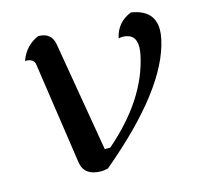

<svg xmlns="http://www.w3.org/2000/svg" viewBox="-102 -789 930 908"><g transform="rotate(-15 363.0 -334.5)"><path d="M287.1 12.7Q201.2 12.7 191.4 -57.1L118.2 -555.2Q113.8 -585 71.3 -585Q96.2 -654.8 161.6 -682.1Q226.1 -682.1 236.3 -621.6L327.6 -84.5H354.5Q562 -263.7 605.5 -468.8Q610.4 -491.7 610.4 -509.8Q610.4 -575.7 544.4 -575.7Q536.1 -575.7 526.4 -572.8Q542 -647.9 613.8 -676.8Q725.6 -659.7 725.6 -563Q725.6 -542 720.2 -517.1Q670.9 -287.1 318.4 7.8Q299.3 12.7 287.1 12.7Z"/></g></svg>

Font: Balgruf
Style: Italic
Weight: 500
Italic angle: -12°
Designer: Paul James Miller
Foundry: High-Logic / Made with FontCreator
Version: Version 1.201;March 28, 2021;FontCreator 13.0.0.2683 64-bit